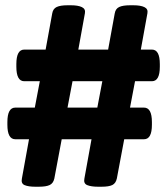

<svg xmlns="http://www.w3.org/2000/svg" viewBox="-20 -706 632 728"><path d="M114 2Q88 2 73.5 -4Q59 -10 63 -29L90 -178H38Q8 -178 8 -233V-243Q8 -298 38 -298H112L131 -398H72Q42 -398 42 -453V-463Q42 -518 72 -518H153L178 -655Q181 -673 195 -679.5Q209 -686 236 -686H249Q276 -686 290.5 -679Q305 -672 302 -656L277 -518H390L415 -655Q418 -673 432 -679.5Q446 -686 473 -686H486Q513 -686 527.5 -679Q542 -672 539 -656L514 -518H556Q586 -518 586 -463V-453Q586 -398 556 -398H492L473 -298H526Q556 -298 556 -243V-233Q556 -178 526 -178H451L423 -29Q419 -11 406 -4.5Q393 2 365 2H352Q326 2 311 -4Q296 -10 300 -29L327 -178H214L186 -29Q182 -11 168.5 -4.5Q155 2 127 2ZM236 -298H349L368 -398H255Z"/></svg>

Font: Asap Semi Expanded ExtraBold
Style: Regular
Weight: 800
Width: 6
Designer: Pablo Cosgaya
Foundry: Omnibus-Type
Version: Version 3.001; ttfautohint (v1.8.4.7-5d5b)